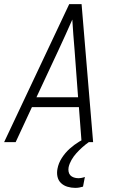

<svg xmlns="http://www.w3.org/2000/svg" viewBox="-24 -690 594 932"><path d="M-4 0 312 -670H372L428 0H372L359 -170H131L52 0ZM355 -218 338 -447Q335 -484 332 -521Q329 -558 327 -595Q311 -558 294 -521Q277 -484 260 -447L153 -218ZM341 222Q322 222 303.5 216.5Q285 211 272 198.5Q259 186 255 167.5Q251 149 255 129Q260 102 276 77Q292 52 313.5 32.5Q335 13 360.5 -2.5Q386 -18 412 -29L407 0Q390 12 375 25.5Q360 39 346.5 54Q333 69 323 86.5Q313 104 309 122Q307 133 309 143.5Q311 154 317.5 161Q324 168 334.5 171.5Q345 175 356 175Q364 175 372 173.5Q380 172 388 169L379 216Q369 219 360 220.5Q351 222 341 222Z"/></svg>

Font: Lode Dark
Style: Italic
Weight: 400
Italic angle: -11°
Monospace: yes
Designer: Belleve Invis
Foundry: Belleve Invis
Version: Version 29.2.0; ttfautohint (v1.8.3)